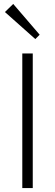

<svg xmlns="http://www.w3.org/2000/svg" viewBox="-20 -953 279 973"><path d="M93 0V-682H146V0ZM159 -755 5 -892 47 -933 181 -777Z"/></svg>

Font: Outfit ExtraLight
Style: Regular
Weight: 200
Designer: Rodrigo Fuenzalida
Foundry: fragTYPE
Version: Version 1.100; ttfautohint (v1.8.4.7-5d5b);gftools[0.9.27]